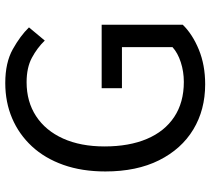

<svg xmlns="http://www.w3.org/2000/svg" viewBox="-55 -731 799 729"><g transform="rotate(-90 344.5 -366.5)"><path d="M389 13Q292 13 217.5 -32Q143 -77 100.5 -162Q58 -247 58 -366Q58 -455 83 -525.5Q108 -596 153.5 -645Q199 -694 260 -720Q321 -746 394 -746Q471 -746 522 -717.5Q573 -689 605 -656L555 -596Q527 -625 489.5 -645Q452 -665 397 -665Q323 -665 268 -629Q213 -593 183 -526.5Q153 -460 153 -369Q153 -276 181.5 -208.5Q210 -141 265 -104.5Q320 -68 398 -68Q437 -68 472.5 -79.5Q508 -91 530 -111V-303H374V-380H615V-72Q579 -35 520.5 -11Q462 13 389 13Z"/></g></svg>

Font: Noto Sans TC
Style: Regular
Weight: 400
Designer: Ryoko NISHIZUKA  (kana, bopomofo & ideographs); Paul D. Hunt (Latin, Greek & Cyrillic); Sandoll Communications , Soo-you
Foundry: Adobe
Version: Version 2.004-H2;hotconv 1.0.118;makeotfexe 2.5.65603